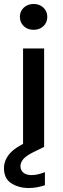

<svg xmlns="http://www.w3.org/2000/svg" viewBox="-42 -740 315 966"><path d="M127 -590Q97 -590 77.5 -608.5Q58 -627 58 -655Q58 -683 77.5 -701.5Q97 -720 127 -720Q157 -720 176.5 -701.5Q196 -683 196 -655Q196 -627 176.5 -608.5Q157 -590 127 -590ZM74 0V-496H180V0ZM103 206Q53 206 15.5 182.5Q-22 159 -22 106Q-22 68 5.5 34.5Q33 1 105 -31L155 -53L180 -1L125 26Q89 44 75 61Q61 78 61 96Q61 117 76 129Q91 141 116 141Q147 141 184 126V192Q166 198 145 202Q124 206 103 206Z"/></svg>

Font: Firefly Display Medium
Style: Regular
Weight: 500
Designer: Colophon Foundry, Jonny Pinhorn
Foundry: Colophon Foundry
Version: Version 1.200; ttfautohint (v1.8.3)